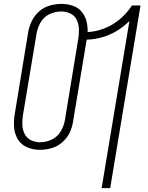

<svg xmlns="http://www.w3.org/2000/svg" viewBox="-20 -763 760 988"><path d="M503 205H547L703 -735H659Q634 -696 597.5 -665Q561 -634 517.5 -617Q474 -600 431 -598Q432 -628 424.5 -655.5Q417 -683 399 -704Q381 -725 353.5 -734Q326 -743 296 -743Q267 -743 236.5 -734.5Q206 -726 181.5 -704.5Q157 -683 143.5 -654.5Q130 -626 125 -597L56 -177Q50 -142 52.5 -108Q55 -74 72 -46Q89 -18 120 -5Q151 8 186 8Q215 8 245 -0.5Q275 -9 300 -30.5Q325 -52 338.5 -80.5Q352 -109 356 -138L426 -559Q465 -560 504.5 -571Q544 -582 580 -603.5Q616 -625 646 -655ZM186 -31Q161 -31 139.5 -41.5Q118 -52 107 -73.5Q96 -95 95 -120Q94 -145 98 -170L168 -590Q173 -620 189.5 -648.5Q206 -677 235.5 -690.5Q265 -704 295 -704Q320 -704 342 -693.5Q364 -683 374.5 -661.5Q385 -640 386 -615Q387 -590 383 -565L314 -145Q309 -115 292.5 -87Q276 -59 246.5 -45Q217 -31 186 -31Z"/></svg>

Font: Iosevka Sparkle Extralight
Style: Italic
Weight: 200
Italic angle: -9°
Designer: Belleve Invis
Foundry: Belleve Invis
Version: Version 4.5.0; ttfautohint (v1.8.3)